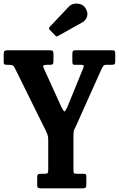

<svg xmlns="http://www.w3.org/2000/svg" viewBox="-20 -1023 646 1043"><path d="M182 -17.5V-58Q182 -72 186.2 -75.5Q190.5 -79 203.5 -79H221.5Q235 -79 238.5 -82.8Q242 -86.5 242 -99.5V-258.5Q242 -280.5 238.2 -291Q234.5 -301.5 228 -314.5L61.5 -651.5Q55.5 -664.5 49 -667.8Q42.5 -671 21.5 -671H18.5Q7 -671 3.5 -673.8Q0 -676.5 0 -688V-726Q0 -741.5 4.5 -745.8Q9 -750 23.5 -750H248Q261.5 -750 266 -746.5Q270.5 -743 270.5 -728.5V-693Q270.5 -679 266.8 -675Q263 -671 255 -671H234Q218 -671 215.5 -666.5Q213 -662 219 -649.5L314.5 -439.5Q326.5 -417 330.5 -417.5Q334.5 -418 345.5 -440.5L430.5 -649Q437.5 -665 433.8 -668Q430 -671 415 -671H384Q379 -671 376 -674.2Q373 -677.5 373 -691V-728Q373 -742 376.2 -746Q379.5 -750 393 -750H587.5Q599.5 -750 602.8 -746.2Q606 -742.5 606 -730V-690Q606 -677 601.8 -674Q597.5 -671 584.5 -671H556Q546.5 -671 541.8 -665.2Q537 -659.5 530 -644.5L396 -345.5Q390 -331 384.5 -322Q379 -313 379 -290V-100Q379 -85.5 381.8 -82.2Q384.5 -79 399 -79H432.5Q442.5 -79 445.8 -76.2Q449 -73.5 449 -63.5V-20Q449 -6 444 -3Q439 0 426.5 0H203Q192 0 187 -2.8Q182 -5.5 182 -17.5ZM279.5 -830.5 250.5 -860.5Q242.5 -869.5 250.5 -877.5L354.5 -987.5Q365 -999 382.2 -1002.2Q399.5 -1005.5 416.5 -1000.2Q433.5 -995 443 -981Q459.5 -956.5 453.2 -934.5Q447 -912.5 428 -902L297.5 -829Q291.5 -825 288 -825Q284.5 -825 279.5 -830.5Z"/></svg>

Font: Besley* Condensed Semi
Style: Regular
Weight: 600
Width: 3
Designer: Owen Earl
Foundry: indestructible type*
Version: Version 3.000; ttfautohint (v1.8.3)